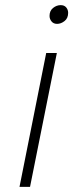

<svg xmlns="http://www.w3.org/2000/svg" viewBox="-20 -728 302 748"><path d="M202.5 -635Q188.5 -635 180.8 -644.5Q173 -654 173 -666Q173 -686 186.8 -697Q200.5 -708 216.5 -708Q230.5 -708 238 -699Q245.5 -690 245.5 -678Q245.5 -657 231.5 -646Q217.5 -635 202.5 -635ZM97 0H56L160 -521.5H201.5Z"/></svg>

Font: Argentum Sans ExtraLight
Style: Italic
Weight: 200
Italic angle: -11°
Designer: Julieta Ulanovsky (font), Cristiano Sobral (main changes and remaster)
Foundry: Julieta Ulanovsky (font), Cristiano Sobral (main changes and remaster)
Version: Version 2.007;June 15, 2022;FontCreator 14.0.0.2814 64-bit; 